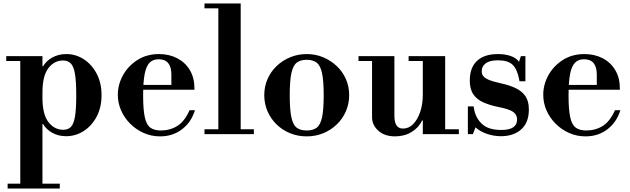

<svg xmlns="http://www.w3.org/2000/svg" viewBox="-20 -774 3637 1108"><path d="M362 12Q316 12 281 -8Q246 -28 229 -58H205L225 -210Q225 -114 259.5 -69.5Q294 -25 345 -25Q372 -25 388.5 -41Q405 -57 412.5 -100Q420 -143 420 -223Q420 -305 412.5 -348.5Q405 -392 388 -408.5Q371 -425 344 -425Q293 -425 259 -380.5Q225 -336 225 -240L205 -392H229Q246 -422 281.5 -442Q317 -462 363 -462Q417 -462 463 -432.5Q509 -403 537.5 -349.5Q566 -296 566 -225Q566 -154 537.5 -100.5Q509 -47 462.5 -17.5Q416 12 362 12ZM24 314V286H325V314ZM97 299V-434H225V299ZM16 -422V-450H225V-422Z M904 13Q853 13 808.5 -7Q764 -27 730.5 -61Q697 -95 678.5 -137.5Q660 -180 660 -227Q660 -286 689.5 -339.5Q719 -393 772.5 -427.5Q826 -462 898 -462Q956 -462 1002.5 -438Q1049 -414 1075.5 -369.5Q1102 -325 1102 -265V-256H762V-284H969V-344Q969 -432 895 -432Q863 -432 843.5 -412.5Q824 -393 815 -347.5Q806 -302 806 -223Q806 -142 815.5 -98Q825 -54 847.5 -37.5Q870 -21 908 -21Q961 -21 1003 -47Q1045 -73 1074 -138H1105Q1084 -69 1030.5 -28Q977 13 904 13Z M1240 -15V-738H1369V-15ZM1160 0V-28H1445V0ZM1160 -726V-754H1369V-726Z M1750 13Q1699 13 1654.5 -5Q1610 -23 1576.5 -55.5Q1543 -88 1524 -131.5Q1505 -175 1505 -225Q1505 -275 1524 -318Q1543 -361 1576.5 -393Q1610 -425 1654.5 -443.5Q1699 -462 1750 -462Q1801 -462 1845 -443.5Q1889 -425 1923 -393Q1957 -361 1976 -318Q1995 -275 1995 -225Q1995 -175 1976 -131.5Q1957 -88 1923 -55.5Q1889 -23 1845 -5Q1801 13 1750 13ZM1750 -21Q1786 -21 1807.5 -37Q1829 -53 1838.5 -97Q1848 -141 1848 -224Q1848 -307 1838.5 -351.5Q1829 -396 1807.5 -412.5Q1786 -429 1750 -429Q1714 -429 1692.5 -412.5Q1671 -396 1661.5 -351.5Q1652 -307 1652 -224Q1652 -141 1661.5 -97Q1671 -53 1692.5 -37Q1714 -21 1750 -21Z M2260 13Q2200 13 2163.5 -19.5Q2127 -52 2127 -98V-435H2256V-107Q2256 -68 2268.5 -50Q2281 -32 2306 -32Q2339 -32 2364.5 -58Q2390 -84 2405 -128.5Q2420 -173 2420 -229L2440 -79H2416Q2397 -38 2355.5 -12.5Q2314 13 2260 13ZM2420 0V-28H2628V0ZM2049 -422V-450H2256V-422ZM2420 -15V-435H2549V-15ZM2338 -422V-450H2549V-422Z M2871 12Q2828 12 2788.5 -2Q2749 -16 2724 -39L2709 0H2680V-160H2713L2718 -134Q2730 -85 2766.5 -54.5Q2803 -24 2872 -24Q2920 -24 2942 -39.5Q2964 -55 2964 -85Q2964 -112 2941 -128.5Q2918 -145 2854 -157Q2806 -167 2769.5 -183Q2733 -199 2712 -229Q2691 -259 2691 -309Q2691 -384 2733 -423Q2775 -462 2853 -462Q2897 -462 2929.5 -450Q2962 -438 2975 -417L2986 -450H3012V-305H2978L2975 -320Q2964 -376 2937.5 -401Q2911 -426 2853 -426Q2807 -426 2783.5 -409Q2760 -392 2760 -363Q2760 -348 2768 -336Q2776 -324 2800.5 -313.5Q2825 -303 2871 -293Q2918 -283 2954.5 -266Q2991 -249 3011.5 -220Q3032 -191 3032 -142Q3032 -67 2988 -27.5Q2944 12 2871 12Z M3359 13Q3308 13 3263.5 -7Q3219 -27 3185.5 -61Q3152 -95 3133.5 -137.5Q3115 -180 3115 -227Q3115 -286 3144.5 -339.5Q3174 -393 3227.5 -427.5Q3281 -462 3353 -462Q3411 -462 3457.5 -438Q3504 -414 3530.5 -369.5Q3557 -325 3557 -265V-256H3217V-284H3424V-344Q3424 -432 3350 -432Q3318 -432 3298.5 -412.5Q3279 -393 3270 -347.5Q3261 -302 3261 -223Q3261 -142 3270.5 -98Q3280 -54 3302.5 -37.5Q3325 -21 3363 -21Q3416 -21 3458 -47Q3500 -73 3529 -138H3560Q3539 -69 3485.5 -28Q3432 13 3359 13Z"/></svg>

Font: Libre Bodoni SemiBold
Style: Regular
Weight: 600
Designer: Pablo Impallari, Rodrigo Fuenzalida
Foundry: Impallari Type
Version: Version 2.005;gftools[0.9.23]